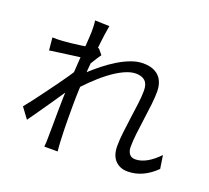

<svg xmlns="http://www.w3.org/2000/svg" viewBox="-138 -966 1276 1175"><g transform="rotate(20 500.0 -378.0)"><path d="M974 -76Q934 -36 888 -14.5Q842 7 790 7Q741 7 710 -25Q679 -57 679 -119Q679 -161 685 -210Q691 -259 698 -310.5Q705 -362 711 -408.5Q717 -455 717 -492Q717 -535 696 -554.5Q675 -574 636 -574Q601 -574 558 -553.5Q515 -533 470 -498.5Q425 -464 382 -421.5Q339 -379 303 -337L305 -436Q324 -456 353.5 -483Q383 -510 419.5 -539Q456 -568 497 -593Q538 -618 578.5 -633Q619 -648 656 -648Q703 -648 734 -631.5Q765 -615 780 -584.5Q795 -554 795 -514Q795 -477 789.5 -428.5Q784 -380 776.5 -328Q769 -276 763.5 -227Q758 -178 758 -140Q758 -115 770.5 -97Q783 -79 810 -79Q846 -79 884.5 -100.5Q923 -122 961 -162ZM302 -554Q290 -553 265.5 -549.5Q241 -546 210 -542Q179 -538 147 -533.5Q115 -529 87 -525L79 -607Q95 -606 110.5 -606.5Q126 -607 144 -608Q165 -609 195.5 -612.5Q226 -616 259.5 -620.5Q293 -625 322.5 -630.5Q352 -636 369 -642L398 -607Q389 -595 378 -577.5Q367 -560 356 -542Q345 -524 337 -510L306 -374Q289 -347 264 -310Q239 -273 211.5 -232.5Q184 -192 156 -152.5Q128 -113 105 -80L54 -149Q73 -172 98.5 -205.5Q124 -239 152.5 -278Q181 -317 208.5 -354.5Q236 -392 257.5 -424Q279 -456 290 -476L294 -527ZM293 -720Q293 -737 292.5 -756Q292 -775 289 -794L383 -791Q379 -771 373 -728.5Q367 -686 361.5 -628Q356 -570 350.5 -506Q345 -442 342 -379.5Q339 -317 339 -264Q339 -219 339 -180.5Q339 -142 340 -104.5Q341 -67 343 -23Q344 -10 345 7Q346 24 348 38H261Q263 24 263.5 7.5Q264 -9 264 -21Q265 -69 265 -106Q265 -143 265.5 -182.5Q266 -222 267 -277Q267 -299 269 -337.5Q271 -376 274 -422.5Q277 -469 280 -517Q283 -565 286 -607.5Q289 -650 291 -680Q293 -710 293 -720Z"/></g></svg>

Font: Noto Sans HK
Style: Regular
Weight: 400
Designer: Ryoko NISHIZUKA 西塚涼子 (kana, bopomofo & ideographs); Paul D. Hunt (Latin, Greek & Cyrillic); Sandoll Communications 산돌커뮤니
Foundry: Adobe
Version: Version 2.004-H2;hotconv 1.0.118;makeotfexe 2.5.65603